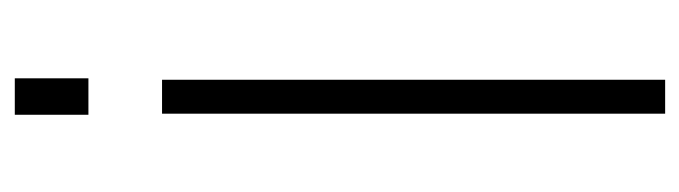

<svg xmlns="http://www.w3.org/2000/svg" viewBox="-358 -584 941 266"><g transform="rotate(-90 113.0 -450.5)"><path d="M136 0H89V-697H136ZM138 -799H87.5V-901H138Z"/></g></svg>

Font: Acari Sans Neue Light
Style: Regular
Weight: 300
Designer: Alfredo Marco Pradil (font), Cristiano Sobral (main changes)
Foundry: Hanken Design Co. (font), Cristiano Sobral (main changes)
Version: Version 2.459;March 19, 2022;FontCreator 14.0.0.2808 64-bit;